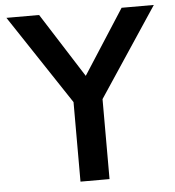

<svg xmlns="http://www.w3.org/2000/svg" viewBox="-53 -799 774 849"><g transform="rotate(-5 334.0 -375.0)"><path d="M398.9 -355V0H270V-353L6.8 -750H151.9L334 -463.9L518.1 -750H661.1Z"/></g></svg>

Font: Oakes Grotesk
Style: SemiBold
Weight: 600
Designer: Samuel Oakes
Foundry: Samuel Oakes
Version: Version 1.0 | wf-rip DC20170320